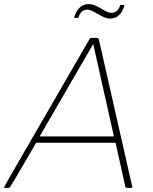

<svg xmlns="http://www.w3.org/2000/svg" viewBox="-39 -919 746 939"><path d="M518 -252 417 -704 155 -252ZM600 0H583Q576 0 574 -6L526 -221H138Q11 -2 8 -1Q5 0 -13 0Q-19 0 -19 -4Q-19 -7 399 -728Q402 -732 404.5 -733Q407 -734 423 -734Q443 -734 444 -728L608 -5Q607 0 600 0ZM499 -828Q476 -828 437 -852Q404 -872 388 -872Q357 -872 344 -832H323Q343 -899 395 -899Q420 -899 455 -877.5Q490 -856 505 -856Q538 -856 549 -895H570Q552 -828 499 -828Z"/></svg>

Font: YamahaIndonesia935. App Thin
Style: Italic
Weight: 100
Italic angle: -10°
Designer: Dalton Maag Ltd
Foundry: Dalton Maag Ltd
Version: Version 1.002; January 01, 2024; Regular/Italic